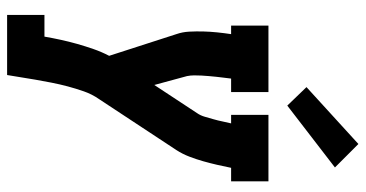

<svg xmlns="http://www.w3.org/2000/svg" viewBox="-264 -559 1028 540"><g transform="rotate(90 250.0 -289.0)"><path d="M22 205V100H83Q87 77 92 54Q97 31 103.5 8Q110 -15 118 -38Q126 -61 137 -82L76 -271Q70 -288 69 -307.5Q68 -327 68.5 -346.5Q69 -366 71 -385.5Q73 -405 76 -425H52V-530H239V-425H201Q200 -415 198.5 -404.5Q197 -394 196 -383.5Q195 -373 194 -362.5Q193 -352 192.5 -341.5Q192 -331 192 -321Q192 -311 194 -301L219 -209L298 -329Q305 -339 308.5 -351.5Q312 -364 315.5 -376Q319 -388 321.5 -400.5Q324 -413 327 -425H303V-530H490V-425H452Q448 -405 443.5 -385.5Q439 -366 433.5 -346.5Q428 -327 420.5 -307.5Q413 -288 402 -271L259 -54Q245 -34 237 -11Q229 12 223 34.5Q217 57 212.5 80Q208 103 204 126L191 205ZM277 -583 225 -637 385 -783 451 -717Z"/></g></svg>

Font: Iosevka Curly Slab XBdObl
Style: Regular
Weight: 800
Italic angle: -9°
Monospace: yes
Designer: Belleve Invis
Foundry: Belleve Invis
Version: Version 11.1.0; ttfautohint (v1.8.3)